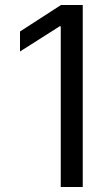

<svg xmlns="http://www.w3.org/2000/svg" viewBox="-20 -748 439 768"><path d="M311 -728H224L60 -622V-542L219 -643H223V0H311Z"/></svg>

Font: Wafeq
Style: Regular
Weight: 400
Designer: Rasmus Andersson & Azza Alameddine
Foundry: Google & TypeTogether
Version: Version 3.000;FEAKit 1.0